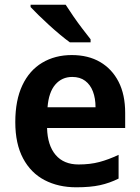

<svg xmlns="http://www.w3.org/2000/svg" viewBox="-20 -786 594 816"><path d="M285 -552Q355 -552 405.5 -522.5Q456 -493 484 -438.5Q512 -384 512 -306V-242H180Q182 -168 216.5 -127.5Q251 -87 314 -87Q363 -87 402.5 -97.5Q442 -108 484 -128V-27Q446 -8 405 1Q364 10 304 10Q228 10 169.5 -20.5Q111 -51 78 -113Q45 -175 45 -267Q45 -360 75 -423.5Q105 -487 159.5 -519.5Q214 -552 285 -552ZM287 -459Q243 -459 215 -426.5Q187 -394 182 -330H386Q386 -368 375 -397Q364 -426 342 -442.5Q320 -459 287 -459ZM259 -766Q273 -744 292 -716.5Q311 -689 330.5 -663.5Q350 -638 365 -619V-606H277Q259 -619 235.5 -638.5Q212 -658 188 -680Q164 -702 143.5 -722Q123 -742 110 -756V-766Z"/></svg>

Font: Noto Sans Display SemiBold
Style: Regular
Weight: 600
Designer: Monotype Design Team
Foundry: Monotype Imaging Inc.
Version: Version 2.003